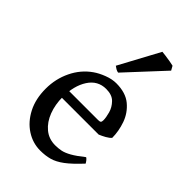

<svg xmlns="http://www.w3.org/2000/svg" viewBox="-213 -771 865 865"><g transform="rotate(45 220.0 -338.0)"><path d="M404.3 -256.3Q396.5 -247.1 380.9 -238.3Q365.2 -229.5 350.6 -223.6H84.5L85 -268.1H302.7Q313.5 -268.1 316.9 -271.5Q320.3 -274.9 320.3 -284.7Q320.3 -301.8 313.2 -327.4Q306.2 -353 286.6 -373Q267.1 -393.1 229.5 -393.1Q176.3 -393.1 146.2 -346.7Q116.2 -300.3 116.2 -228.5Q116.2 -180.7 131.6 -140.1Q147 -99.6 176.3 -75.2Q205.6 -50.8 246.1 -50.8Q265.6 -50.8 283.7 -54.4Q301.8 -58.1 325.2 -71.3Q348.6 -84.5 382.8 -111.8Q388.7 -108.4 394.3 -101.1Q399.9 -93.8 401.9 -89.8Q360.8 -45.4 331.1 -23.2Q301.3 -1 274.7 6.3Q248 13.7 215.3 13.7Q167.5 13.7 126.5 -12.9Q85.4 -39.6 60.5 -87.9Q35.6 -136.2 35.6 -201.2Q35.6 -263.7 61.8 -317.9Q87.9 -372.1 135.3 -405.3Q156.7 -420.4 186.8 -431.9Q216.8 -443.4 243.7 -443.4Q303.7 -443.4 338.9 -414.1Q374 -384.8 389.2 -341.6Q404.3 -298.3 404.3 -256.3ZM215.3 -482.9Q207.5 -483.9 199.5 -488.5Q191.4 -493.2 186 -497.6L290 -690.4Q297.4 -689.9 313 -687.7Q328.6 -685.5 344.2 -682.9Q359.9 -680.2 366.7 -678.2L377.9 -658.2Z"/></g></svg>

Font: Namdhinggo
Style: Regular
Weight: 400
Designer: Victor Gaultney
Foundry: SIL International
Version: Version 3.001